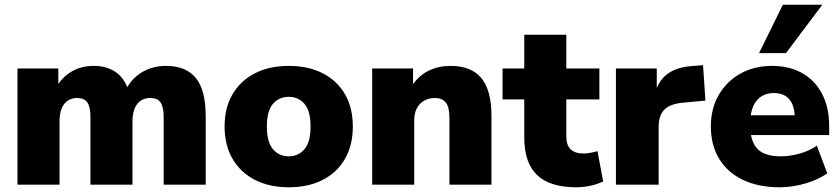

<svg xmlns="http://www.w3.org/2000/svg" viewBox="-20 -782 3556 813"><path d="M54 0V-492H227V-426Q250 -461 288.5 -482Q327 -503 377 -503Q427 -503 463.5 -481Q500 -459 519 -413Q544 -456 587 -479.5Q630 -503 682 -503Q768 -503 809.5 -451.5Q851 -400 851 -291V0H673V-286Q673 -329 660 -348Q647 -367 617 -367Q580 -367 560.5 -341Q541 -315 541 -267V0H363V-286Q363 -329 350 -348Q337 -367 307 -367Q271 -367 251.5 -341Q232 -315 232 -267V0Z M1203 11Q1121 11 1060 -20Q999 -51 965 -109Q931 -167 931 -246Q931 -326 965 -383.5Q999 -441 1060 -472Q1121 -503 1203 -503Q1285 -503 1346 -472Q1407 -441 1440.5 -383.5Q1474 -326 1474 -246Q1474 -167 1440.5 -109Q1407 -51 1346 -20Q1285 11 1203 11ZM1203 -120Q1243 -120 1269 -150Q1295 -180 1295 -246Q1295 -313 1269 -342.5Q1243 -372 1203 -372Q1162 -372 1136 -342.5Q1110 -313 1110 -246Q1110 -180 1136 -150Q1162 -120 1203 -120Z M1556 0V-492H1729V-425Q1755 -463 1796 -483Q1837 -503 1888 -503Q1976 -503 2018.5 -451Q2061 -399 2061 -291V0H1883V-284Q1883 -329 1867.5 -348Q1852 -367 1822 -367Q1782 -367 1758 -341.5Q1734 -316 1734 -273V0Z M2420 11Q2308 11 2254 -41Q2200 -93 2200 -198V-361H2108V-492H2200V-635H2378V-492H2518V-361H2378V-204Q2378 -132 2451 -132Q2463 -132 2477.5 -134.5Q2492 -137 2510 -142L2534 -14Q2511 -2 2480 4.5Q2449 11 2420 11Z M2588 0V-492H2761V-409Q2795 -494 2908 -502L2957 -506L2967 -356L2870 -347Q2817 -342 2793 -317.5Q2769 -293 2769 -245V0Z M3281 11Q3191 11 3125.5 -20.5Q3060 -52 3025 -110Q2990 -168 2990 -247Q2990 -322 3023.5 -380Q3057 -438 3115.5 -470.5Q3174 -503 3249 -503Q3323 -503 3377.5 -472Q3432 -441 3461.5 -383.5Q3491 -326 3491 -249V-210H3160Q3169 -162 3200 -141Q3231 -120 3286 -120Q3324 -120 3365.5 -131.5Q3407 -143 3439 -165L3483 -48Q3445 -21 3390 -5Q3335 11 3281 11ZM3257 -388Q3217 -388 3191.5 -364Q3166 -340 3159 -294H3345Q3342 -341 3319.5 -364.5Q3297 -388 3257 -388ZM3194 -557 3295 -762H3462L3308 -557Z"/></svg>

Font: Nunito Sans Black
Style: Regular
Weight: 900
Designer: Vernon Adams
Foundry: Vernon Adams
Version: Version 3.006; ttfautohint (v1.8.3)